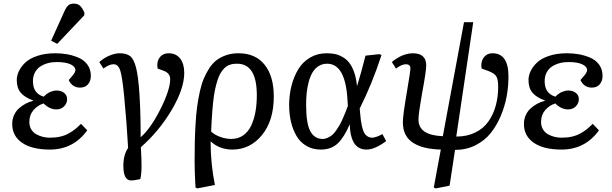

<svg xmlns="http://www.w3.org/2000/svg" viewBox="-20 -817 3403 1067"><path d="M337.9 -753.9Q347.7 -776.4 358.9 -786.6Q370.1 -796.9 389.2 -796.9Q412.6 -796.9 425.5 -784.2Q438.5 -771.5 449.2 -746.1L448.2 -731.9L297.9 -573.2L264.2 -590.8ZM256.8 14.2Q157.2 14.2 102.5 -23.7Q47.9 -61.5 47.9 -127.9Q47.9 -154.8 58.1 -177.2Q68.4 -199.7 85.7 -215.1Q103 -230.5 122.3 -240.7Q141.6 -251 164.1 -256.8V-258.8Q118.7 -274.9 95.9 -301Q73.2 -327.1 73.2 -372.1Q73.2 -397 85.2 -422.1Q97.2 -447.3 121.3 -470Q145.5 -492.7 188.5 -506.8Q231.4 -521 287.1 -521Q321.3 -521 353 -515.4Q384.8 -509.8 416 -496.6Q447.3 -483.4 466.1 -457.3Q484.9 -431.2 484.9 -395Q484.9 -367.2 469.2 -348.6Q453.6 -330.1 424.8 -330.1Q381.8 -330.1 361.8 -372.1Q383.8 -396.5 391.4 -407.7Q398.9 -418.9 398.9 -428.2Q398.9 -446.8 372.1 -459.5Q345.2 -472.2 294.9 -472.2Q269 -472.2 246.3 -466.1Q223.6 -460 204.6 -447.8Q185.5 -435.5 174.3 -414.6Q163.1 -393.6 163.1 -366.2Q163.1 -296.9 223.1 -279.8Q240.2 -298.3 259.5 -306.2Q278.8 -314 293 -314Q320.3 -314 336.7 -300.5Q353 -287.1 353 -266.1Q353 -243.2 336.4 -226.1Q319.8 -209 293 -209Q255.4 -209 222.2 -242.2Q189.5 -231.9 166.3 -205.3Q143.1 -178.7 143.1 -139.2Q143.1 -115.2 154.1 -97.4Q165 -79.6 182.9 -70.1Q200.7 -60.5 219.5 -56.2Q238.3 -51.8 257.8 -51.8Q289.1 -51.8 315.4 -57.9Q341.8 -64 363 -76.2Q384.3 -88.4 398.4 -99.9Q412.6 -111.3 430.2 -128.9L464.8 -92.8Q387.7 14.2 256.8 14.2Z M1003.9 -412.1Q1003.9 -324.2 934.3 -206.3Q864.7 -88.4 762.7 1Q766.6 62.5 766.6 103Q766.6 149.9 759.8 178.2Q724.6 186 709 186Q665.5 186 665.5 104Q665.5 43.9 691.9 4.9Q685.1 -124.5 669.9 -283.2Q659.7 -389.2 648.4 -424.6Q637.2 -460 610.8 -460Q587.4 -460 554.7 -436L531.7 -472.2Q559.6 -496.6 590.3 -508.8Q621.1 -521 644.5 -521Q683.6 -521 703.9 -504.6Q724.1 -488.3 736.3 -440.2Q748.5 -392.1 754.9 -295.9Q761.7 -190.9 761.7 -54.2Q817.9 -103.5 871.8 -210.9Q925.8 -318.4 925.8 -377.9Q925.8 -411.1 886.7 -424.8L856 -436Q854 -447.8 854 -453.1Q854 -483.4 871.1 -502.2Q888.2 -521 917 -521Q958.5 -521 981.2 -491.7Q1003.9 -462.4 1003.9 -412.1Z M1271.5 14.2Q1200.2 14.2 1151.4 -30.8H1150.4Q1150.4 92.3 1174.3 210.9L1077.1 230L1066.4 225.1Q1061.5 136.2 1061.5 82Q1061.5 21 1062.5 -25.9Q1063.5 -72.8 1066.7 -126.7Q1069.8 -180.7 1075.2 -221.4Q1080.6 -262.2 1089.8 -304.9Q1099.1 -347.7 1111.8 -378.4Q1124.5 -409.2 1142.8 -437.5Q1161.1 -465.8 1184.3 -483.2Q1207.5 -500.5 1238 -510.7Q1268.6 -521 1305.2 -521Q1399.4 -521 1450.4 -457.5Q1501.5 -394 1501.5 -280.8Q1501.5 -146 1435.5 -65.9Q1369.6 14.2 1271.5 14.2ZM1297.4 -462.9Q1286.1 -462.9 1277.6 -461.9Q1269 -460.9 1257.1 -457Q1245.1 -453.1 1235.8 -446Q1226.6 -439 1215.8 -425.5Q1205.1 -412.1 1197 -393.3Q1189 -374.5 1181.4 -346.2Q1173.8 -317.9 1168.5 -282.2Q1158.7 -212.4 1153.3 -85.9Q1174.8 -65.9 1206.3 -55.4Q1237.8 -44.9 1265.1 -44.9Q1302.7 -44.9 1330.8 -64.2Q1358.9 -83.5 1375.2 -117.7Q1391.6 -151.9 1399.4 -194.6Q1407.2 -237.3 1407.2 -288.1Q1407.2 -462.9 1297.4 -462.9Z M1762.2 14.2Q1717.3 14.2 1682.9 -6.1Q1648.4 -26.4 1627.9 -61.3Q1607.4 -96.2 1597.2 -139.6Q1586.9 -183.1 1586.9 -232.9Q1586.9 -289.6 1599.9 -340.3Q1612.8 -391.1 1637.5 -431.9Q1662.1 -472.7 1702.9 -496.8Q1743.7 -521 1794.9 -521Q1819.3 -521 1839.8 -517.1Q1860.4 -513.2 1882.1 -501.2Q1903.8 -489.3 1919.7 -469.7Q1935.5 -450.2 1947.5 -417.2Q1959.5 -384.3 1963.9 -339.8H1964.8Q1986.8 -411.6 2011.2 -507.8L2088.9 -516.1L2100.1 -511.2Q2048.8 -353 1979 -213.9L1981.9 -182.1Q1988.3 -107.9 2003.7 -79.8Q2019 -51.8 2050.3 -51.8Q2057.6 -51.8 2074.2 -57.6Q2090.8 -63.5 2105 -71.8L2126 -33.2Q2064 14.2 2016.1 14.2Q1991.7 14.2 1973.4 3.2Q1955.1 -7.8 1944.6 -27.6Q1934.1 -47.4 1929.2 -71.5Q1924.3 -95.7 1923.8 -125H1922.9Q1893.6 -55.7 1857.7 -20.8Q1821.8 14.2 1762.2 14.2ZM1772.9 -44.9Q1787.6 -44.9 1801.5 -51.5Q1815.4 -58.1 1826.2 -66.9Q1836.9 -75.7 1848.6 -92.8Q1860.4 -109.9 1867.7 -122.6Q1875 -135.3 1885 -158.2Q1895 -181.2 1899.7 -192.9Q1904.3 -204.6 1913.1 -228L1911.1 -261.2Q1899.9 -462.9 1797.9 -462.9Q1771 -462.9 1750.2 -449.5Q1729.5 -436 1716.6 -414.3Q1703.6 -392.6 1695.6 -362.1Q1687.5 -331.5 1684.3 -300.5Q1681.2 -269.5 1681.2 -233.9Q1681.2 -131.3 1704.3 -88.1Q1727.5 -44.9 1772.9 -44.9Z M2401.9 230 2390.6 225.1 2429.7 14.2Q2380.9 12.7 2343.8 4.2Q2306.6 -4.4 2277.8 -22Q2249 -39.6 2233.9 -68.4Q2218.8 -97.2 2218.8 -137.2Q2218.8 -176.3 2241.7 -309.1Q2260.7 -420.4 2260.7 -437Q2260.7 -460 2235.8 -460Q2212.4 -460 2180.7 -436L2157.7 -472.2Q2164.1 -478 2173.6 -484.9Q2183.1 -491.7 2198.7 -500.5Q2214.4 -509.3 2234.4 -515.1Q2254.4 -521 2273.9 -521Q2348.6 -521 2348.6 -453.1Q2348.6 -421.9 2326.7 -304.2Q2324.7 -293.5 2320.8 -269.3Q2316.9 -245.1 2314.9 -232.9Q2313 -220.7 2310.3 -203.1Q2307.6 -185.5 2306.6 -173.3Q2305.7 -161.1 2305.7 -151.9Q2305.7 -65.4 2440.9 -60.1L2558.6 -693.8H2609.9L2515.6 -58.1Q2575.7 -58.1 2621.3 -80.6Q2667 -103 2694.3 -142.1Q2721.7 -181.2 2735.1 -230.2Q2748.5 -279.3 2748.5 -335.9Q2748.5 -375 2738.3 -392.3Q2728 -409.7 2692.9 -422.9L2656.7 -436Q2654.8 -444.8 2654.8 -453.1Q2654.8 -482.4 2671.6 -501.7Q2688.5 -521 2716.8 -521Q2805.7 -521 2805.7 -392.1Q2805.7 -336.9 2795.7 -281.7Q2785.6 -226.6 2762.7 -172.4Q2739.7 -118.2 2706.3 -76.7Q2672.9 -35.2 2621.8 -9.5Q2570.8 16.1 2508.8 16.1L2478.5 214.8Z M3100.6 14.2Q3001 14.2 2946.3 -23.7Q2891.6 -61.5 2891.6 -127.9Q2891.6 -154.8 2901.9 -177.2Q2912.1 -199.7 2929.4 -215.1Q2946.8 -230.5 2966.1 -240.7Q2985.4 -251 3007.8 -256.8V-258.8Q2962.4 -274.9 2939.7 -301Q2917 -327.1 2917 -372.1Q2917 -397 2929 -422.1Q2940.9 -447.3 2965.1 -470Q2989.3 -492.7 3032.2 -506.8Q3075.2 -521 3130.9 -521Q3165 -521 3196.8 -515.4Q3228.5 -509.8 3259.8 -496.6Q3291 -483.4 3309.8 -457.3Q3328.6 -431.2 3328.6 -395Q3328.6 -367.2 3313 -348.6Q3297.4 -330.1 3268.6 -330.1Q3225.6 -330.1 3205.6 -372.1Q3227.5 -396.5 3235.1 -407.7Q3242.7 -418.9 3242.7 -428.2Q3242.7 -446.8 3215.8 -459.5Q3189 -472.2 3138.7 -472.2Q3112.8 -472.2 3090.1 -466.1Q3067.4 -460 3048.3 -447.8Q3029.3 -435.5 3018.1 -414.6Q3006.8 -393.6 3006.8 -366.2Q3006.8 -296.9 3066.9 -279.8Q3084 -298.3 3103.3 -306.2Q3122.6 -314 3136.7 -314Q3164.1 -314 3180.4 -300.5Q3196.8 -287.1 3196.8 -266.1Q3196.8 -243.2 3180.2 -226.1Q3163.6 -209 3136.7 -209Q3099.1 -209 3065.9 -242.2Q3033.2 -231.9 3010 -205.3Q2986.8 -178.7 2986.8 -139.2Q2986.8 -115.2 2997.8 -97.4Q3008.8 -79.6 3026.6 -70.1Q3044.4 -60.5 3063.2 -56.2Q3082 -51.8 3101.6 -51.8Q3132.8 -51.8 3159.2 -57.9Q3185.5 -64 3206.8 -76.2Q3228 -88.4 3242.2 -99.9Q3256.3 -111.3 3273.9 -128.9L3308.6 -92.8Q3231.4 14.2 3100.6 14.2Z"/></svg>

Font: Literata Book
Style: Italic
Weight: 400
Italic angle: -3°
Designer: Latin by Veronika Burian and Jose Scaglione. Greek by Irene Vlachou. Cyrillic by Vera Evstafieva
Foundry: TypeTogether
Version: Version 1.003;PS 001.003;hotconv 1.0.88;makeotf.lib2.5.64775